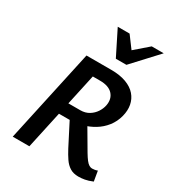

<svg xmlns="http://www.w3.org/2000/svg" viewBox="-213 -1038 1084 1179"><g transform="rotate(30 329.5 -448.0)"><path d="M52 0 195 -658H371Q433 -658 477 -641.5Q521 -625 546 -596Q571 -567 578 -529.5Q585 -492 574 -449Q562 -403 534.5 -368Q507 -333 469 -310Q431 -287 387.5 -275.5Q344 -264 299 -264H154L172 -348H330Q365 -348 391 -364Q417 -380 433 -404.5Q449 -429 454 -455Q463 -504 434.5 -535Q406 -566 344 -566H293L170 0ZM523 11Q487 11 462.5 -4.5Q438 -20 420 -46.5Q402 -73 384 -107L289 -292L392 -327L500 -143Q515 -118 527 -102.5Q539 -87 550 -80.5Q561 -74 571 -74Q578 -74 588.5 -75.5Q599 -77 609 -81L621 -10Q590 3 566.5 7Q543 11 523 11ZM361 -731 395 -804 514 -907H599L436 -731ZM361 -731 273 -907H357L432 -806L436 -731Z"/></g></svg>

Font: Ysabeau Office
Style: Bold Italic
Weight: 700
Italic angle: -12°
Designer: Christian Thalmann (Catharsis Fonts)
Version: Version 2.001;gftools[0.9.30]; featfreeze: tnum,lnum,ss02